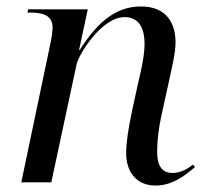

<svg xmlns="http://www.w3.org/2000/svg" viewBox="-20 -565 641 595"><path d="M462 10C514 10 552 -20 584 -47L578 -55C556 -37 535 -29 514 -29C481 -29 467 -53 467 -95C467 -129 472 -169 480 -206L506 -324C513 -358 524 -401 524 -434C524 -493 496 -545 417 -545C340 -545 283 -498 227 -410H225L252 -536H67L65 -526H73C111 -526 143 -519 143 -479C143 -473 141 -453 137 -434L46 0H139L217 -364C223 -396 295 -512 366 -512C420 -512 428 -462 428 -429C428 -387 413 -330 407 -303L390 -225C377 -164 371 -122 371 -90C371 -32 403 10 462 10Z"/></svg>

Font: Noto Serif Display
Style: Italic
Weight: 400
Italic angle: -12°
Designer: Monotype Design Team
Foundry: Monotype Imaging Inc.
Version: Version 2.009